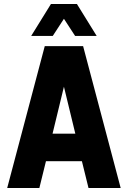

<svg xmlns="http://www.w3.org/2000/svg" viewBox="-20 -941 640 961"><path d="M16 0 204 -710H396L584 0H423L390 -134H210L177 0ZM300 -507 243 -272H357ZM136 -761 235 -921H365L464 -761H356L300 -847L244 -761Z"/></svg>

Font: Geist Mono ExtraBold
Style: Regular
Weight: 800
Monospace: yes
Designer: Basement.studio, Andrés Briganti, Mateo Zaragoza
Foundry: Basement.studio, Vercel, Andrés Briganti, Guido Ferreyra, Mateo Zaragoza
Version: Version 1.500; ttfautohint (v1.8.4.7-5d5b)